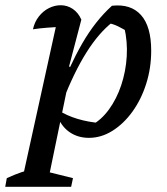

<svg xmlns="http://www.w3.org/2000/svg" viewBox="-71 -518 637 734"><path d="M269 9Q228 9 197 -11.5Q166 -32 151 -69V-97Q217 -55 317 -47L278 -39Q316 -59 345.5 -99.5Q375 -140 392.5 -192.5Q410 -245 413.5 -302Q417 -359 404 -414L422 -394Q401 -407 381 -417Q361 -427 337 -431L360 -434Q307 -393 259.5 -317.5Q212 -242 168 -129L148 -146Q194 -266 243.5 -352Q293 -438 357 -496Q429 -504 468 -460.5Q507 -417 507 -324Q507 -258 488 -198Q469 -138 435.5 -91.5Q402 -45 359 -18Q316 9 269 9ZM-51 196 -45 163Q-12 148 12 140Q36 132 63 127L208 163L201 196ZM8 196 153 -463 167 -416Q135 -414 108 -412Q81 -410 55 -406Q61 -434 77.5 -455Q94 -476 116 -487Q138 -498 161 -498Q186 -498 207 -484Q228 -470 240 -443L193 -264L202 -259L108 196Z"/></svg>

Font: Piazzolla Thin SemiBold
Style: Italic
Weight: 600
Italic angle: -11.3°
Version: Version 2.005